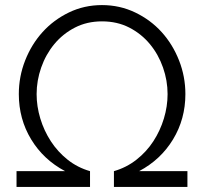

<svg xmlns="http://www.w3.org/2000/svg" viewBox="-20 -735 803 755"><path d="M45 -62H236Q151 -107 102.5 -187Q54 -267 54 -365Q54 -434 79 -497.5Q104 -561 147.5 -609Q191 -657 251 -686Q311 -715 381 -715Q451 -715 511.5 -686Q572 -657 615.5 -609Q659 -561 684 -497.5Q709 -434 709 -365Q709 -267 660.5 -187Q612 -107 527 -62H717V0H428V-62Q477 -76 516.5 -107Q556 -138 583 -179.5Q610 -221 624.5 -269Q639 -317 639 -365Q639 -418 621 -469.5Q603 -521 569.5 -561.5Q536 -602 488.5 -626.5Q441 -651 381 -651Q322 -651 274.5 -626.5Q227 -602 193.5 -561.5Q160 -521 142 -469.5Q124 -418 124 -365Q124 -317 138.5 -269Q153 -221 180 -179.5Q207 -138 246 -107Q285 -76 334 -62V0H45Z"/></svg>

Font: Boldmen
Style: Regular
Weight: 400
Designer: Matt McInerney, Pablo Impallari, Rodrigo Fuenzalida
Foundry: LIVING CONCEPT
Version: Version 1.000